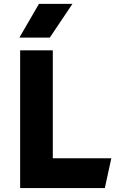

<svg xmlns="http://www.w3.org/2000/svg" viewBox="-20 -956 601 976"><path d="M82.4 0V-700H248.4V-151.5H545.9L512.9 0ZM78.6 -764.8 178.1 -936.5H348.4L233.1 -764.8Z"/></svg>

Font: Geologica-Sharp
Style: Regular
Weight: 100
Designer: Sindre Bremnes, Frode Helland
Foundry: Monokrom Skriftforlag AS
Version: Version 1.010;gftools[0.9.28]